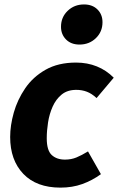

<svg xmlns="http://www.w3.org/2000/svg" viewBox="-20 -832 535 869"><path d="M324.2 -548.8Q375.4 -548.8 418.4 -531.4Q461.5 -514 494.8 -480.3L417.1 -388.2Q395.1 -408.6 373 -416.9Q351 -425.3 325.2 -425.3Q285 -425.3 259.1 -404.1Q233.3 -383 218.3 -349.5Q203.4 -316 197.5 -278.1Q191.6 -240.3 191.6 -206.4Q191.6 -151.1 214.2 -130.3Q236.9 -109.6 273.9 -109.6Q302.4 -109.6 325.8 -119.3Q349.3 -129 378.3 -146.7L436.8 -43.7Q397.1 -15 352.2 1.1Q307.3 17.2 253.6 17.2Q145.2 17.2 85.6 -45Q26 -107.2 26 -212.1Q26 -264.1 42.4 -322.4Q58.9 -380.8 94 -432.3Q129 -483.8 186.2 -516.3Q243.4 -548.8 324.2 -548.8ZM339.8 -630.3Q301.7 -630.3 278.9 -653.3Q256.1 -676.3 256.1 -710.7Q256.1 -754 286.2 -782.9Q316.2 -811.9 360.2 -811.9Q398.3 -811.9 421.1 -789.2Q443.9 -766.5 443.9 -731.5Q443.9 -688.1 413.8 -659.2Q383.8 -630.3 339.8 -630.3Z"/></svg>

Font: Fira Sans Variable
Style: Italic
Weight: 397
Italic angle: -8°
Designer: Carrois Corporate & Edenspiekermann AG
Foundry: Carrois Corporate GbR & Edenspiekermann AG
Version: Version 4.202